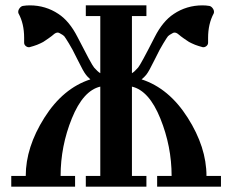

<svg xmlns="http://www.w3.org/2000/svg" viewBox="-20 -696 866 716"><path d="M90 -520Q83 -519 76.5 -524Q70 -529 70 -537Q70 -547 70 -555Q70 -608 49 -646Q48 -648 48 -652Q48 -659 53.5 -666Q59 -673 66 -674Q78 -676 91 -676Q150 -676 198 -644Q239 -617 269 -558Q322 -454 331 -444Q344 -429 354 -423V-636H300V-676H526V-636H472V-423Q482 -429 495 -444Q504 -454 557 -558Q587 -617 628 -644Q676 -676 735 -676Q748 -676 760 -674Q767 -673 772.5 -666Q778 -659 778 -652Q778 -648 777 -646Q756 -607 756 -555Q756 -547 756 -537Q756 -529 749.5 -524Q743 -519 736 -520Q728 -522 720.5 -524.5Q713 -527 707.5 -529Q702 -531 695 -534.5Q688 -538 685 -539.5Q682 -541 674.5 -546.5Q667 -552 665 -553Q663 -554 654 -561Q645 -568 643 -570Q632 -578 623 -572Q610 -565 606.5 -561Q603 -557 589 -534Q578 -517 556.5 -473Q535 -429 526 -418Q518 -408 508 -400Q610 -367 680 -257Q750 -147 750 -40H804V0H566V-40H620Q620 -150 578 -254Q536 -358 472 -373V-40H526V0H300V-40H354V-373Q290 -358 248 -254.5Q206 -151 206 -40H260V0H22V-40H76Q76 -147 145.5 -257Q215 -367 317 -400Q302 -414 300 -418Q291 -429 269.5 -473Q248 -517 237 -534Q223 -557 219.5 -561Q216 -565 203 -572Q194 -578 183 -570Q181 -568 172 -561Q163 -554 161 -553Q159 -552 151.5 -546.5Q144 -541 141 -539.5Q138 -538 131 -534.5Q124 -531 118.5 -529Q113 -527 105.5 -524.5Q98 -522 90 -520Z"/></svg>

Font: Triodion Unicode
Style: Normal
Weight: 400
Version: Version 1.1